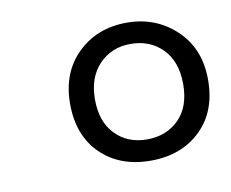

<svg xmlns="http://www.w3.org/2000/svg" viewBox="-47 -754 502 418"><g transform="rotate(-10 204.5 -545.5)"><path d="M409 -545Q409 -475 366.5 -434Q324 -393 256 -393Q188 -393 146 -434Q104 -475 104 -545Q104 -614 147 -656Q190 -698 256 -698Q320 -698 364.5 -656Q409 -614 409 -545ZM256 -651Q214 -651 186.5 -622.5Q159 -594 159 -545Q159 -496 186 -468Q213 -440 256 -440Q299 -440 326.5 -467.5Q354 -495 354 -545Q354 -595 326.5 -623Q299 -651 256 -651Z"/></g></svg>

Font: myMathFont
Style: Regular
Weight: 400
Designer: Ross Mills, John Hudson & Paul Hanslow, Tiro Typeworks Ltd; with prior portions MicroPress Inc., and Coen Hoffman. Math 
Foundry: Tiro Typeworks Ltd
Version: Version 2.13 b171